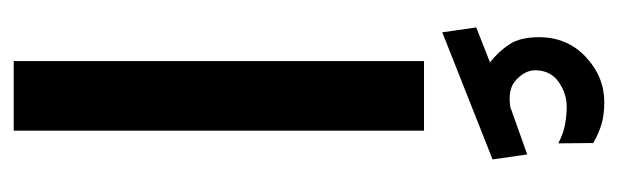

<svg xmlns="http://www.w3.org/2000/svg" viewBox="-338 -585 923 287"><g transform="rotate(90 123.5 -441.5)"><path d="M73.2 -712.4Q56.6 -725.6 46.1 -741.7Q35.6 -757.8 35.6 -785.6Q35.6 -828.1 65.2 -855.7Q94.7 -883.3 132.8 -883.3Q151.4 -883.3 165.5 -879.2Q179.7 -875 193.8 -866.7L194.3 -814.5Q179.2 -822.3 165.8 -824.7Q152.3 -827.1 139.6 -827.1Q119.6 -827.1 102.3 -814.9Q85 -802.7 85 -779.3Q85.4 -765.1 98.9 -752Q112.3 -738.8 139.2 -742.7Q140.1 -742.7 141.4 -743.2Q142.6 -743.7 143.6 -744.1L210.9 -768.1L218.3 -716.3L28.3 -641.1L21 -691.9ZM175.3 -613.8V-0.5H71.3V-613.8Z"/></g></svg>

Font: Vazirmatn FD Medium
Style: Regular
Weight: 500
Designer: Saber Rastikerdar
Foundry: Saber Rastikerdar
Version: Version 33.003